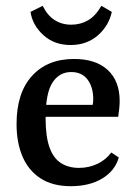

<svg xmlns="http://www.w3.org/2000/svg" viewBox="-20 -631 470 661"><path d="M37 -204Q37 -311 90 -369.5Q143 -428 235 -428Q310 -428 351 -390Q392 -352 392 -283Q392 -272 390.5 -257Q389 -242 387 -229H105V-270H299Q300 -275 300.5 -279Q301 -283 301 -289Q301 -331 281.5 -357Q262 -383 225 -383Q184 -383 160.5 -346.5Q137 -310 137 -224Q137 -161 150.5 -123.5Q164 -86 190 -69.5Q216 -53 252 -53Q286 -53 315.5 -67Q345 -81 363 -106L389 -89Q376 -43 332 -16.5Q288 10 224 10Q161 10 119.5 -17Q78 -44 57.5 -92Q37 -140 37 -204ZM223 -476Q167 -476 129.5 -510Q92 -544 85 -590L127 -611Q143 -578 168 -562Q193 -546 225 -546Q257 -546 283 -561Q309 -576 329 -611L365 -590Q354 -541 316 -508.5Q278 -476 223 -476Z"/></svg>

Font: Rasa Medium
Style: Regular
Weight: 500
Designer: Anna Giedrys (Yrsa+Rasa design), David Brezina (Yrsa art-direction, Rasa art-direction, design)
Foundry: Rosetta Type Foundry
Version: Version 2.004